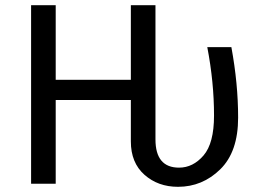

<svg xmlns="http://www.w3.org/2000/svg" viewBox="-20 -709 1009 741"><path d="M873 -527Q899 -386 899 -255Q899 -123 830 -55.5Q761 12 667 12Q590 12 537.5 -34.5Q485 -81 485 -163V-323H195V0H100V-689H195V-401H485V-689H580V-171Q580 -62 671 -62Q725 -62 765.5 -109Q806 -156 806 -263Q806 -392 780 -527Z"/></svg>

Font: Fira Sans
Style: Regular
Weight: 400
Designer: Carrois Corporate & Edenspiekermann AG
Foundry: Carrois Corporate GbR & Edenspiekermann AG
Version: Version 4.106;PS 004.106;hotconv 1.0.70;makeotf.lib2.5.58329